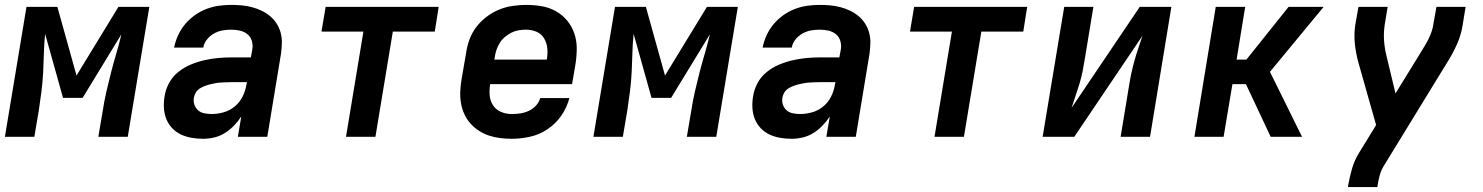

<svg xmlns="http://www.w3.org/2000/svg" viewBox="-27 -558 6047 783"><path d="M-7 0 81 -530H207L285 -250L456 -530H582L494 0H374L392 -106Q398 -146 407 -185Q416 -224 426 -263Q436 -302 447.5 -340.5Q459 -379 468 -418L310 -159H230L157 -420Q153 -381 152 -341.5Q151 -302 149 -263Q147 -224 142 -184.5Q137 -145 131 -106L113 0Z M801 8Q778 8 754.5 4Q731 0 711 -9.5Q691 -19 675.5 -35Q660 -51 651.5 -72Q643 -93 641.5 -116.5Q640 -140 644 -164Q648 -192 662 -218.5Q676 -245 699.5 -264Q723 -283 750.5 -294.5Q778 -306 806.5 -312.5Q835 -319 863 -321.5Q891 -324 919 -324H996L1002 -356Q1005 -374 1000 -391Q995 -408 982 -418.5Q969 -429 952 -433Q935 -437 916 -437Q899 -437 881 -434Q863 -431 846 -421.5Q829 -412 817 -397Q805 -382 802 -364H683Q688 -389 699 -413.5Q710 -438 727.5 -459Q745 -480 767.5 -496Q790 -512 815 -521.5Q840 -531 865.5 -534.5Q891 -538 916 -538Q938 -538 959.5 -536Q981 -534 1001.5 -528.5Q1022 -523 1040.5 -514Q1059 -505 1074.5 -492Q1090 -479 1101 -462Q1112 -445 1117.5 -424.5Q1123 -404 1122.5 -382.5Q1122 -361 1119 -339L1063 0H943L957 -83Q944 -63 927 -45.5Q910 -28 890 -15.5Q870 -3 847 2.5Q824 8 802 8Q802 8 802 8Q802 8 802 8ZM836 -93Q860 -93 885 -100Q910 -107 930.5 -124Q951 -141 962.5 -164.5Q974 -188 978 -213L980 -223H919Q908 -223 897 -222.5Q886 -222 875 -221.5Q864 -221 853 -219Q842 -217 831.5 -214.5Q821 -212 810 -208Q799 -204 789 -198Q779 -192 772.5 -182Q766 -172 764 -161Q761 -146 765.5 -132Q770 -118 780.5 -108.5Q791 -99 806 -96Q821 -93 836 -93Z M1384 0 1455 -429H1284L1301 -530H1762L1746 -429H1575L1504 0Z M2060 8Q2036 8 2012 5Q1988 2 1966 -5.5Q1944 -13 1925 -25.5Q1906 -38 1891 -55Q1876 -72 1866.5 -93Q1857 -114 1853 -137Q1849 -160 1850 -184.5Q1851 -209 1855 -233L1874 -343Q1878 -371 1888 -398Q1898 -425 1916 -448.5Q1934 -472 1958 -490Q1982 -508 2009 -519Q2036 -530 2064.5 -534Q2093 -538 2120 -538Q2152 -538 2183 -532.5Q2214 -527 2240.5 -512Q2267 -497 2286 -474Q2305 -451 2315 -422Q2325 -393 2325 -361Q2325 -329 2320 -297L2306 -215H1972Q1968 -192 1970 -169Q1972 -146 1984 -128Q1996 -110 2016.5 -101.5Q2037 -93 2060 -93Q2077 -93 2094.5 -95.5Q2112 -98 2128.5 -105.5Q2145 -113 2158 -126.5Q2171 -140 2176 -158H2295Q2285 -120 2262.5 -87Q2240 -54 2206.5 -31.5Q2173 -9 2135 -0.5Q2097 8 2060 8ZM1989 -315H2203Q2207 -338 2205 -360.5Q2203 -383 2192 -401.5Q2181 -420 2161 -428.5Q2141 -437 2118 -437Q2103 -437 2088 -434.5Q2073 -432 2059 -425Q2045 -418 2032.5 -407.5Q2020 -397 2011.5 -383.5Q2003 -370 1998 -355.5Q1993 -341 1991 -327Z M2393 0 2481 -530H2607L2685 -250L2856 -530H2982L2894 0H2774L2792 -106Q2798 -146 2807 -185Q2816 -224 2826 -263Q2836 -302 2847.5 -340.5Q2859 -379 2868 -418L2710 -159H2630L2557 -420Q2553 -381 2552 -341.5Q2551 -302 2549 -263Q2547 -224 2542 -184.5Q2537 -145 2531 -106L2513 0Z M3201 8Q3178 8 3154.5 4Q3131 0 3111 -9.5Q3091 -19 3075.5 -35Q3060 -51 3051.5 -72Q3043 -93 3041.5 -116.5Q3040 -140 3044 -164Q3048 -192 3062 -218.5Q3076 -245 3099.5 -264Q3123 -283 3150.5 -294.5Q3178 -306 3206.5 -312.5Q3235 -319 3263 -321.5Q3291 -324 3319 -324H3396L3402 -356Q3405 -374 3400 -391Q3395 -408 3382 -418.5Q3369 -429 3352 -433Q3335 -437 3316 -437Q3299 -437 3281 -434Q3263 -431 3246 -421.5Q3229 -412 3217 -397Q3205 -382 3202 -364H3083Q3088 -389 3099 -413.5Q3110 -438 3127.5 -459Q3145 -480 3167.5 -496Q3190 -512 3215 -521.5Q3240 -531 3265.5 -534.5Q3291 -538 3316 -538Q3338 -538 3359.5 -536Q3381 -534 3401.5 -528.5Q3422 -523 3440.5 -514Q3459 -505 3474.5 -492Q3490 -479 3501 -462Q3512 -445 3517.5 -424.5Q3523 -404 3522.5 -382.5Q3522 -361 3519 -339L3463 0H3343L3357 -83Q3344 -63 3327 -45.5Q3310 -28 3290 -15.5Q3270 -3 3247 2.5Q3224 8 3202 8Q3202 8 3202 8Q3202 8 3202 8ZM3236 -93Q3260 -93 3285 -100Q3310 -107 3330.5 -124Q3351 -141 3362.5 -164.5Q3374 -188 3378 -213L3380 -223H3319Q3308 -223 3297 -222.5Q3286 -222 3275 -221.5Q3264 -221 3253 -219Q3242 -217 3231.5 -214.5Q3221 -212 3210 -208Q3199 -204 3189 -198Q3179 -192 3172.5 -182Q3166 -172 3164 -161Q3161 -146 3165.5 -132Q3170 -118 3180.5 -108.5Q3191 -99 3206 -96Q3221 -93 3236 -93Z M3784 0 3855 -429H3684L3701 -530H4162L4146 -429H3975L3904 0Z M4225 0 4313 -530H4432L4397 -318Q4393 -293 4388 -267.5Q4383 -242 4375.5 -217.5Q4368 -193 4359.5 -168Q4351 -143 4343 -118L4621 -530H4750L4663 0H4543L4578 -212Q4582 -237 4587.5 -262.5Q4593 -288 4600 -312.5Q4607 -337 4615.5 -362Q4624 -387 4632 -412L4354 0Z M4844 0 4931 -530H5051L5016 -315H5056L5228 -530H5371L5152 -265L5283 0H5155L5054 -215H4999L4963 0Z M5470 205 5471 198Q5477 164 5486.5 130.5Q5496 97 5515 66L5585 -48L5513 -302Q5503 -338 5498.5 -377Q5494 -416 5500 -457L5513 -530H5632L5620 -457Q5615 -423 5617.5 -390.5Q5620 -358 5628 -327L5664 -177L5773 -354Q5781 -367 5788 -379Q5795 -391 5801 -404Q5807 -417 5811.5 -430Q5816 -443 5818 -457L5831 -530H5950L5938 -457Q5932 -416 5914.5 -377Q5897 -338 5874 -302L5616 119Q5605 137 5599.5 157.5Q5594 178 5591 198L5590 205Z"/></svg>

Font: Iosevka Curly Extended Oblique
Style: Bold
Weight: 700
Width: 7
Italic angle: -9°
Monospace: yes
Designer: Belleve Invis
Foundry: Belleve Invis
Version: Version 11.1.0; ttfautohint (v1.8.3)